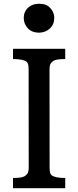

<svg xmlns="http://www.w3.org/2000/svg" viewBox="-20 -989 411 1009"><path d="M48.3 0ZM48.3 -53.7Q94.7 -53.7 108.9 -62.7Q123 -71.8 127 -82Q130.9 -92.3 130.9 -106.9L130.4 -625.5Q130.4 -657.2 119.1 -665Q100.1 -678.7 48.3 -678.7V-732.4H322.8V-678.7Q276.4 -678.7 262.2 -669.7Q248 -660.6 244.1 -650.4Q240.2 -640.1 240.2 -625.5L240.7 -106.9Q240.7 -75.2 252 -67.4Q271 -53.7 322.8 -53.7V0H48.3ZM185.1 -817.4Q131.8 -817.4 111.3 -863.3Q105 -877.4 105 -895.3Q105 -913.1 111.6 -927Q118.2 -940.9 129.4 -950.2Q151.4 -969.2 185.1 -969.2Q218.8 -969.2 235.4 -955.1Q265.1 -929.7 265.1 -894.5Q265.1 -860.8 241.7 -838.9Q218.3 -817.4 185.1 -817.4Z"/></svg>

Font: Arbutus Slab
Style: Regular
Weight: 400
Designer: Karolina Lach
Foundry: Karolina Lach
Version: Version 1.001; ttfautohint (v0.92) -l 10 -r 16 -G 200 -x 7 -